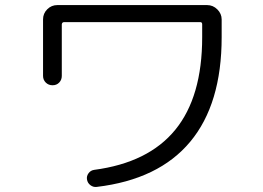

<svg xmlns="http://www.w3.org/2000/svg" viewBox="-20 -732 1040 760"><path d="M150.4 -431.6V-655.3Q150.4 -678.7 167 -695.3Q183.6 -711.9 207 -711.9H799.8Q823.2 -711.9 840.3 -694.8Q857.4 -677.7 857.4 -655.3V-585Q857.4 -320.3 732.9 -170.9Q608.4 -21.5 363.3 7.8Q349.6 9.8 337.9 1Q326.2 -7.8 324.2 -22.5Q322.3 -35.2 330.6 -46.4Q338.9 -57.6 352.5 -59.6Q567.4 -87.9 673.8 -218.3Q780.3 -348.6 780.3 -585V-635.7Q780.3 -644.5 772.5 -644.5H234.4Q225.6 -644.5 224.6 -635.7V-431.6Q224.6 -416 214.4 -405.3Q204.1 -394.5 188 -394.5Q171.9 -394.5 161.1 -405.3Q150.4 -416 150.4 -431.6Z"/></svg>

Font: Rounded Mgen+ 2m regular
Style: Regular
Weight: 400
Designer: [Source Han Sans]
Ryoko NISHIZUKA  (kana & ideographs); Paul D. Hunt (Latin, Greek & Cyrillic); Wenlong ZHANG  (bopomofo
Version: Version 1.059.20150602